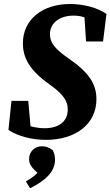

<svg xmlns="http://www.w3.org/2000/svg" viewBox="-20 -696 564 981"><path d="M23.2 -32.2C71.7 0.2 143.1 18.6 214.6 18.6C364.9 18.6 472.7 -60.3 472.7 -189.3C472.7 -265.1 436.9 -323.6 331.8 -396.5C256.5 -447.9 235.2 -481.1 235.2 -521.1C235.2 -579.5 286.2 -616.2 355.6 -616.2C394.7 -616.2 427.3 -605.7 466.5 -577.9L409.8 -634.9L419.7 -484.1H506.5L524 -624.8C477.9 -657.1 406.3 -675.6 337.8 -675.6C197.1 -675.6 97 -596.5 97 -474.9C97 -405.6 125.9 -340 233 -264.9C312.1 -208.9 326.1 -173.6 326.1 -136.5C326.1 -75.2 281.3 -40.8 207 -40.8C167.2 -40.8 113.7 -53.7 75.7 -73.5L138.9 -18.3L124.4 -180.7H38.6L23.2 -32.2ZM133.8 265.9C211.5 227 261 181.8 261 120.6C261 99.2 257.6 87.9 249.6 71.6C229.4 55.9 213.2 51.4 194.2 51.4C157.9 51.4 128.5 77.8 128.5 117.2C128.5 149.1 152.8 173.1 193.3 204.2L202.8 132.7C183.2 185.6 158.7 202.6 112.3 231.3L133.8 265.9Z"/></svg>

Font: Source Serif Variable
Style: Italic
Weight: 389
Italic angle: -12°
Designer: Frank Grießhammer
Foundry: Adobe Systems Incorporated
Version: Version 3.001;hotconv 1.0.111;makeotfexe 2.5.65597